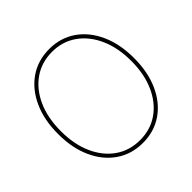

<svg xmlns="http://www.w3.org/2000/svg" viewBox="-189 -902 1076 1076"><g transform="rotate(-45 349.0 -364.0)"><path d="M349.6 8.3Q259.8 8.3 191.7 -38.6Q123.5 -85.4 85.7 -169.2Q47.9 -252.9 47.9 -363.3Q47.9 -474.6 85.9 -558.3Q124 -642.1 191.9 -689Q259.8 -735.8 349.6 -735.8Q439 -735.8 506.8 -689Q574.7 -642.1 612.5 -558.3Q650.4 -474.6 650.4 -363.3Q650.4 -252.4 612.5 -168.7Q574.7 -85 506.8 -38.3Q439 8.3 349.6 8.3ZM349.6 -14.2Q432.1 -14.2 494.9 -58.1Q557.6 -102.1 592.8 -180.7Q627.9 -259.3 627.9 -363.3Q627.9 -467.8 592.8 -546.4Q557.6 -625 494.9 -669.2Q432.1 -713.4 349.6 -713.4Q267.1 -713.4 204.1 -669.7Q141.1 -626 105.7 -547.4Q70.3 -468.8 70.3 -363.3Q70.3 -259.8 105.2 -181.2Q140.1 -102.5 203.1 -58.3Q266.1 -14.2 349.6 -14.2Z"/></g></svg>

Font: Inter 28pt Thin
Style: Regular
Weight: 250
Designer: Rasmus Andersson
Foundry: rsms
Version: Version 4.001;git-66647c0bb